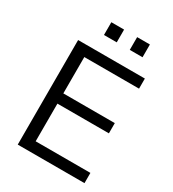

<svg xmlns="http://www.w3.org/2000/svg" viewBox="-211 -1007 1010 1121"><g transform="rotate(30 294.0 -446.0)"><path d="M88 0V-705H538V-637H169V-392H516V-323H169V-69H538V0ZM378 -806V-892H464V-806ZM204 -806V-892H290V-806Z"/></g></svg>

Font: Mulish
Style: Regular
Weight: 400
Designer: Vernon Adams
Foundry: Vernon Adams
Version: Version 3.603; ttfautohint (v1.8.3)